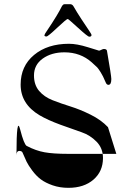

<svg xmlns="http://www.w3.org/2000/svg" viewBox="-20 -932 636 921"><path d="M193 -763Q193 -764 197 -772Q214 -797 228.5 -819.5Q243 -842 251 -855.5Q259 -869 265.5 -880.5Q272 -892 274.5 -897.5Q277 -903 280 -906.5Q283 -910 285 -911Q287 -912 291 -912H316Q327 -912 333 -901Q349 -873 371 -839.5Q393 -806 406 -787Q419 -768 419 -764Q419 -756 408 -756Q401 -756 354.5 -798.5Q308 -841 305 -841Q299 -841 254.5 -799Q210 -757 203 -757Q193 -757 193 -763ZM59 -187Q59 -208 73 -208Q86 -208 89 -198Q99 -174 107.5 -156.5Q116 -139 135 -113.5Q154 -88 176 -71.5Q198 -55 232.5 -43Q267 -31 308 -31Q383 -31 428.5 -70.5Q474 -110 474 -174Q474 -221 443 -252.5Q412 -284 372 -297.5Q332 -311 270.5 -333.5Q209 -356 170 -379Q79 -433 79 -526Q79 -615 143.5 -668.5Q208 -722 311 -722Q349 -722 401.5 -705.5Q454 -689 455 -689Q458 -689 466 -693Q474 -697 478 -697Q491 -697 493 -689Q514 -568 514 -553Q514 -525 500 -525Q491 -525 486 -539Q474 -568 462.5 -586Q451 -604 446 -609Q441 -614 420 -633Q366 -681 289 -681Q227 -681 185 -651Q143 -621 143 -570Q143 -525 167.5 -496Q192 -467 233 -451Q274 -435 319 -421Q364 -407 414.5 -382Q465 -357 498 -322Q538 -194 538 -194Q538 -194 471 -194Q404 -194 305 -194Q236 -194 194 -201.5Q152 -209 108 -232Q95 -240 77 -310Q59 -380 59 -187Z"/></svg>

Font: OFL Sorts Mill Goudy TT
Style: Regular
Weight: 500
Version: Version 003.000